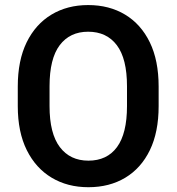

<svg xmlns="http://www.w3.org/2000/svg" viewBox="-20 -741 709 770"><path d="M616.2 -315.4Q616.2 -211.4 581.1 -138.9Q545.9 -66.4 482.4 -28.3Q418.9 9.8 334.5 9.8Q251 9.8 187.3 -28.3Q123.5 -66.4 87.4 -138.9Q51.3 -211.4 51.3 -315.4V-394Q51.3 -498.5 86.9 -571.3Q122.6 -644 186.3 -682.4Q250 -720.7 333.5 -720.7Q418 -720.7 481.7 -682.4Q545.4 -644 580.8 -571.3Q616.2 -498.5 616.2 -394ZM489.3 -395Q489.3 -505.9 448.5 -559.8Q407.7 -613.8 333.5 -613.8Q260.3 -613.8 219.5 -559.8Q178.7 -505.9 178.7 -395V-315.4Q178.7 -205.6 220 -151.1Q261.2 -96.7 334.5 -96.7Q409.2 -96.7 449.2 -151.1Q489.3 -205.6 489.3 -315.4Z"/></svg>

Font: Robert Sans
Style: Bold
Weight: 700
Designer: Christian Robertson (extended by Adam Twardoch)
Foundry: Google
Version: Version 12.135;April 2, 2019;FontCreator 11.5.0.2425 64-bit;